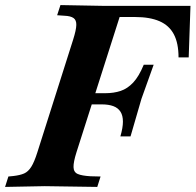

<svg xmlns="http://www.w3.org/2000/svg" viewBox="-47 -733 770 756"><path d="M-27 3 -14 -38 6 -40Q32 -43 48 -50Q64 -57 76 -76Q88 -95 100 -133L241 -577Q253 -615 253.5 -634.5Q254 -654 242.5 -662Q231 -670 207 -671L178 -673L191 -713L355 -710H703L696 -507H656Q656 -563 637.5 -598Q619 -633 581 -649.5Q543 -666 485 -666H424L254 -133Q242 -95 242.5 -75Q243 -55 259 -48Q275 -41 309 -39L349 -38L336 3L129 0ZM427 -196Q437 -230 437 -254Q437 -278 427.5 -293Q418 -308 399.5 -315Q381 -322 353 -322H265L279 -366H367Q401 -366 428 -375Q455 -384 477.5 -408Q500 -432 519 -478H558L510 -344L467 -196Z"/></svg>

Font: Baskervville
Style: Bold Italic
Weight: 700
Italic angle: -18°
Version: Version 1.100